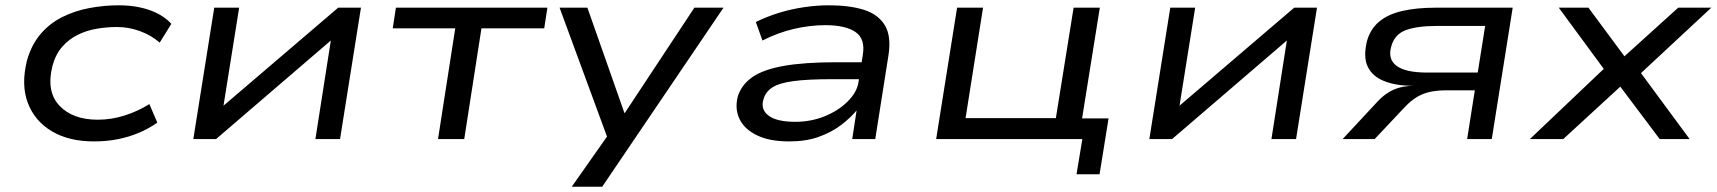

<svg xmlns="http://www.w3.org/2000/svg" viewBox="-20 -525 6483 725"><path d="M335 9Q240 9 175.5 -29.5Q111 -68 85 -136.5Q59 -205 82 -297Q99 -357 134 -397.5Q169 -438 217 -461.5Q265 -485 319.5 -495Q374 -505 428 -505Q493 -505 544.5 -487Q596 -469 627 -435L583 -364Q551 -392 508.5 -407.5Q466 -423 422 -423Q383 -423 345 -416.5Q307 -410 273.5 -393.5Q240 -377 215 -348.5Q190 -320 178 -276Q154 -180 204 -126.5Q254 -73 349 -73Q401 -73 451 -89Q501 -105 544 -132L574 -62Q543 -40 505.5 -24Q468 -8 425.5 0.5Q383 9 335 9Z M710 0 789 -496H883L823 -120H817L1257 -496H1343L1264 0H1171L1230 -377H1235L796 0Z M1634 0 1699 -418H1463L1475 -496H2047L2035 -418H1798L1733 0Z M2139 180 2281 -22 2288 34 2093 -496H2198L2338 -98H2339L2602 -496H2712L2254 180Z M2960 9Q2886 9 2838.5 -14Q2791 -37 2772.5 -75.5Q2754 -114 2766 -161Q2780 -205 2820.5 -233.5Q2861 -262 2938.5 -276Q3016 -290 3140 -290H3254L3244 -226H3121Q3032 -226 2978 -219Q2924 -212 2897.5 -195.5Q2871 -179 2863 -150Q2851 -112 2882 -88.5Q2913 -65 2983 -65Q3042 -65 3094 -86Q3146 -107 3181.5 -142.5Q3217 -178 3222 -217L3238 -318Q3248 -378 3210.5 -404Q3173 -430 3096 -430Q3039 -430 2978.5 -416Q2918 -402 2859 -372L2834 -442Q2877 -463 2923 -477Q2969 -491 3017 -498Q3065 -505 3110 -505Q3188 -505 3242 -488Q3296 -471 3321 -430Q3346 -389 3335 -317L3285 0H3198L3215 -111L3218 -112Q3193 -81 3156 -53Q3119 -25 3071 -8Q3023 9 2960 9Z M4045 133 4067 0H3515L3594 -496H3692L3626 -79H3967L4034 -496H4133L4066 -78H4166L4132 133Z M4320 0 4399 -496H4493L4433 -120H4427L4867 -496H4953L4874 0H4781L4840 -377H4845L4406 0Z M5050 0 5183 -143Q5210 -172 5242.5 -186.5Q5275 -201 5320 -201H5324H5308Q5248 -202 5205 -219.5Q5162 -237 5144.5 -273.5Q5127 -310 5142 -371Q5155 -416 5188 -443.5Q5221 -471 5274.5 -483.5Q5328 -496 5402 -496H5692L5613 0H5520L5549 -184H5440Q5387 -184 5351 -169Q5315 -154 5281 -117L5171 0ZM5369 -251H5560L5588 -427H5404Q5331 -427 5288 -411Q5245 -395 5233 -348Q5220 -301 5254 -276Q5288 -251 5369 -251Z M5757 0 6056 -284 6063 -228 5866 -496H5978L6118 -307H6108L6317 -496H6442L6156 -230L6155 -278L6360 0H6247L6096 -201L6104 -203L5883 0Z"/></svg>

Font: Nunito Sans 7pt Expanded
Style: Italic
Weight: 400
Width: 7
Italic angle: -9°
Designer: Vernon Adams
Foundry: Vernon Adams
Version: Version 3.101;gftools[0.9.27]